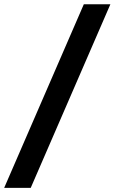

<svg xmlns="http://www.w3.org/2000/svg" viewBox="-74 -782 544 911"><path d="M449.7 -761.7 71.8 109.4H-54.2L323.7 -761.7Z"/></svg>

Font: Inter 24pt
Style: Bold Italic
Weight: 700
Italic angle: -9.3988°
Version: Version 4.001;git-66647c0bb